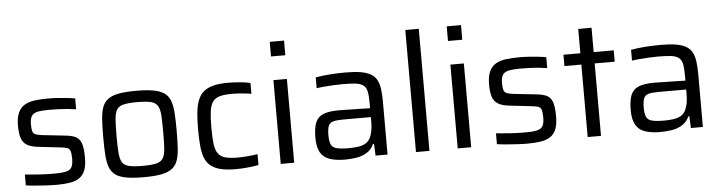

<svg xmlns="http://www.w3.org/2000/svg" viewBox="-46 -950 4371 1164"><g transform="rotate(-5 2139.0 -367.5)"><path d="M256 8Q227 8 194 6Q161 4 129 1.5Q97 -1 71 -5V-71Q95 -69 117.5 -67Q140 -65 162 -63.5Q184 -62 206 -61.5Q228 -61 251 -61Q303 -61 326.5 -68.5Q350 -76 357.5 -94Q365 -112 365 -141Q365 -174 359.5 -189Q354 -204 340.5 -208.5Q327 -213 300 -216L168 -231Q121 -236 97 -251.5Q73 -267 64 -296Q55 -325 55 -369Q55 -419 69 -449Q83 -479 109 -494Q135 -509 172 -513.5Q209 -518 255 -518Q281 -518 310 -516Q339 -514 367 -511Q395 -508 415 -504V-438Q389 -442 362.5 -444.5Q336 -447 308.5 -448Q281 -449 253 -449Q215 -449 188 -445Q161 -441 147.5 -425Q134 -409 134 -372Q134 -343 138.5 -328.5Q143 -314 157 -308.5Q171 -303 196 -300L334 -285Q375 -281 398.5 -269.5Q422 -258 432.5 -229Q443 -200 443 -142Q443 -94 431.5 -64.5Q420 -35 396 -19Q372 -3 337 2.5Q302 8 256 8Z M787 8Q724 8 682.5 0.5Q641 -7 617 -24Q593 -41 581.5 -71Q570 -101 567 -146.5Q564 -192 564 -255Q564 -318 567 -363.5Q570 -409 581.5 -439Q593 -469 617 -486Q641 -503 682.5 -510.5Q724 -518 787 -518Q851 -518 892 -510.5Q933 -503 957.5 -486Q982 -469 993.5 -439Q1005 -409 1008 -363.5Q1011 -318 1011 -255Q1011 -192 1008 -146.5Q1005 -101 993.5 -71Q982 -41 957.5 -24Q933 -7 892 0.5Q851 8 787 8ZM787 -61Q841 -61 870 -68Q899 -75 911.5 -95Q924 -115 926.5 -153.5Q929 -192 929 -255Q929 -318 926.5 -356.5Q924 -395 911.5 -415Q899 -435 870 -442Q841 -449 787 -449Q734 -449 704.5 -442Q675 -435 663 -415Q651 -395 648 -356.5Q645 -318 645 -255Q645 -192 648 -153.5Q651 -115 663 -95Q675 -75 704.5 -68Q734 -61 787 -61Z M1348 8Q1290 8 1252.5 -2Q1215 -12 1192.5 -32Q1170 -52 1159 -83Q1148 -114 1144.5 -157Q1141 -200 1141 -255Q1141 -312 1145.5 -355Q1150 -398 1162.5 -429.5Q1175 -461 1197.5 -480Q1220 -499 1256 -508.5Q1292 -518 1345 -518Q1380 -518 1418.5 -514.5Q1457 -511 1482 -505V-439Q1459 -443 1425.5 -446Q1392 -449 1365 -449Q1318 -449 1289.5 -441Q1261 -433 1246.5 -412Q1232 -391 1227 -353Q1222 -315 1222 -255Q1222 -194 1227 -155.5Q1232 -117 1247.5 -96.5Q1263 -76 1291.5 -68.5Q1320 -61 1367 -61Q1395 -61 1428 -64Q1461 -67 1487 -71V-5Q1462 0 1423 4Q1384 8 1348 8Z M1620 -654V-743H1707V-654ZM1622 0V-510H1704V0Z M2013 8Q1957 8 1919.5 -5Q1882 -18 1863.5 -50Q1845 -82 1845 -140Q1845 -198 1858.5 -231.5Q1872 -265 1906 -279Q1940 -293 2001 -293Q2011 -293 2032.5 -292.5Q2054 -292 2082 -291.5Q2110 -291 2138.5 -290.5Q2167 -290 2191 -289V-321Q2191 -366 2185.5 -391.5Q2180 -417 2163 -429.5Q2146 -442 2115.5 -445.5Q2085 -449 2035 -449Q2013 -449 1983 -447.5Q1953 -446 1924.5 -443.5Q1896 -441 1879 -438V-504Q1917 -511 1964.5 -514.5Q2012 -518 2063 -518Q2117 -518 2154.5 -511.5Q2192 -505 2215.5 -491Q2239 -477 2251 -454Q2263 -431 2267.5 -398Q2272 -365 2272 -321V0H2199L2196 -72H2190Q2174 -37 2144.5 -19.5Q2115 -2 2080 3Q2045 8 2013 8ZM2043 -59Q2072 -59 2097 -62.5Q2122 -66 2141 -76Q2160 -86 2171 -106Q2182 -127 2186.5 -151.5Q2191 -176 2191 -209V-235H2021Q1982 -235 1961 -229Q1940 -223 1932.5 -204Q1925 -185 1925 -147Q1925 -110 1934 -91Q1943 -72 1968.5 -65.5Q1994 -59 2043 -59Z M2445 0V-743H2527V0Z M2697 -654V-743H2784V-654ZM2699 0V-510H2781V0Z M3123 8Q3094 8 3061 6Q3028 4 2996 1.5Q2964 -1 2938 -5V-71Q2962 -69 2984.5 -67Q3007 -65 3029 -63.5Q3051 -62 3073 -61.5Q3095 -61 3118 -61Q3170 -61 3193.5 -68.5Q3217 -76 3224.5 -94Q3232 -112 3232 -141Q3232 -174 3226.5 -189Q3221 -204 3207.5 -208.5Q3194 -213 3167 -216L3035 -231Q2988 -236 2964 -251.5Q2940 -267 2931 -296Q2922 -325 2922 -369Q2922 -419 2936 -449Q2950 -479 2976 -494Q3002 -509 3039 -513.5Q3076 -518 3122 -518Q3148 -518 3177 -516Q3206 -514 3234 -511Q3262 -508 3282 -504V-438Q3256 -442 3229.5 -444.5Q3203 -447 3175.5 -448Q3148 -449 3120 -449Q3082 -449 3055 -445Q3028 -441 3014.5 -425Q3001 -409 3001 -372Q3001 -343 3005.5 -328.5Q3010 -314 3024 -308.5Q3038 -303 3063 -300L3201 -285Q3242 -281 3265.5 -269.5Q3289 -258 3299.5 -229Q3310 -200 3310 -142Q3310 -94 3298.5 -64.5Q3287 -35 3263 -19Q3239 -3 3204 2.5Q3169 8 3123 8Z M3490 0V-441H3387V-510H3490V-658H3571V-510H3693V-441H3571V0Z M3932 8Q3876 8 3838.5 -5Q3801 -18 3782.5 -50Q3764 -82 3764 -140Q3764 -198 3777.5 -231.5Q3791 -265 3825 -279Q3859 -293 3920 -293Q3930 -293 3951.5 -292.5Q3973 -292 4001 -291.5Q4029 -291 4057.5 -290.5Q4086 -290 4110 -289V-321Q4110 -366 4104.5 -391.5Q4099 -417 4082 -429.5Q4065 -442 4034.5 -445.5Q4004 -449 3954 -449Q3932 -449 3902 -447.5Q3872 -446 3843.5 -443.5Q3815 -441 3798 -438V-504Q3836 -511 3883.5 -514.5Q3931 -518 3982 -518Q4036 -518 4073.5 -511.5Q4111 -505 4134.5 -491Q4158 -477 4170 -454Q4182 -431 4186.5 -398Q4191 -365 4191 -321V0H4118L4115 -72H4109Q4093 -37 4063.5 -19.5Q4034 -2 3999 3Q3964 8 3932 8ZM3962 -59Q3991 -59 4016 -62.5Q4041 -66 4060 -76Q4079 -86 4090 -106Q4101 -127 4105.5 -151.5Q4110 -176 4110 -209V-235H3940Q3901 -235 3880 -229Q3859 -223 3851.5 -204Q3844 -185 3844 -147Q3844 -110 3853 -91Q3862 -72 3887.5 -65.5Q3913 -59 3962 -59Z"/></g></svg>

Font: Saira Thin
Style: Regular
Weight: 400
Version: Version 1.101